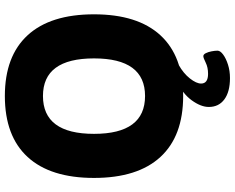

<svg xmlns="http://www.w3.org/2000/svg" viewBox="-106 -642 944 771"><g transform="rotate(-90 365.5 -256.0)"><path d="M366 8Q205 8 121 -83.5Q37 -175 37 -350Q37 -525 121 -616.5Q205 -708 366 -708Q526 -708 610 -616.5Q694 -525 694 -350Q694 -175 610 -83.5Q526 8 366 8ZM366 -145Q517 -145 517 -350Q517 -555 366 -555Q214 -555 214 -350Q214 -145 366 -145ZM438 196Q383 196 352.5 173.5Q322 151 322 111Q322 79 349 42Q376 5 426 -17L491 -10Q457 9 436.5 35Q416 61 416 80Q416 108 455 108Q481 108 500 98.5Q519 89 526 89Q533 89 538 99Q543 109 545.5 122.5Q548 136 548 146Q548 157 532.5 168.5Q517 180 492 188Q467 196 438 196Z"/></g></svg>

Font: Asap ExtraBold
Style: Regular
Weight: 800
Designer: Pablo Cosgaya
Foundry: Omnibus-Type
Version: Version 3.001; ttfautohint (v1.8.4.7-5d5b)